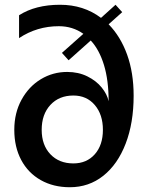

<svg xmlns="http://www.w3.org/2000/svg" viewBox="-20 -776 651 806"><path d="M404 -701 465 -756 493 -725 436 -674Q486 -623 513.5 -547Q541 -471 541 -374Q541 -260 507.5 -173Q474 -86 413.5 -38Q353 10 273 10Q204 10 151 -20Q98 -50 69 -104.5Q40 -159 40 -231Q40 -302 70.5 -357.5Q101 -413 151.5 -443.5Q202 -474 262 -474Q309 -474 346.5 -455.5Q384 -437 407 -408.5Q430 -380 436 -351Q436 -439 416.5 -503Q397 -567 361 -606L268 -523L240 -554L330 -634Q285 -666 227 -666Q135 -666 60 -616V-712Q129 -756 232 -756Q331 -756 404 -701ZM412 -231Q412 -295 378 -335Q344 -375 288 -375Q228 -375 191.5 -335.5Q155 -296 155 -231Q155 -167 191.5 -128.5Q228 -90 288 -90Q344 -90 378 -128.5Q412 -167 412 -231Z"/></svg>

Font: Madhuban Medium
Style: Regular
Weight: 500
Designer: jaikishan Patel
Foundry: MagicType
Version: Version 1.000